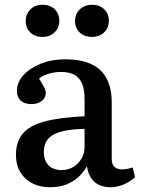

<svg xmlns="http://www.w3.org/2000/svg" viewBox="-20 -772 591 806"><path d="M191 14Q126 14 86.5 -23Q47 -60 47 -121Q47 -177 75.5 -211Q104 -245 167 -262Q230 -279 335 -284V-356Q335 -396 324.5 -421Q314 -446 292.5 -458Q271 -470 235 -470Q209 -470 183 -462Q157 -454 144 -442Q154 -426 160.5 -414.5Q167 -403 169.5 -395.5Q172 -388 172 -382Q172 -362 155.5 -348.5Q139 -335 112 -335Q83 -335 67 -349.5Q51 -364 51 -390Q51 -426 78 -456Q105 -486 151 -504.5Q197 -523 253 -523Q319 -523 362.5 -503Q406 -483 427.5 -442.5Q449 -402 449 -340V-106Q449 -83 460 -72Q471 -61 492 -61Q503 -61 513.5 -63Q524 -65 537 -69L547 -28Q528 -10 500 2Q472 14 446 14Q401 14 376 -9Q351 -32 345 -74Q328 -45 306 -26Q284 -7 255.5 3.5Q227 14 191 14ZM238 -58Q266 -58 287.5 -71Q309 -84 322 -106Q335 -128 335 -156V-231Q277 -230 238.5 -220Q200 -210 182 -189Q164 -168 164 -134Q164 -99 183.5 -78.5Q203 -58 238 -58ZM366 -617Q335 -617 315 -635.5Q295 -654 295 -684Q295 -713 315 -732.5Q335 -752 366 -752Q398 -752 417.5 -733Q437 -714 437 -685Q437 -655 417 -636Q397 -617 366 -617ZM157 -617Q127 -617 107.5 -635.5Q88 -654 88 -684Q88 -713 107.5 -732.5Q127 -752 157 -752Q191 -752 210 -733Q229 -714 229 -685Q229 -655 209 -636Q189 -617 157 -617Z"/></svg>

Font: Literata 18pt Medium
Style: Regular
Weight: 500
Designer: Latin by Veronika Burian and Jose Scaglione. Greek by Irene Vlachou. Cyrillic by Vera Evstafieva.
Foundry: TypeTogether
Version: Version 3.103;gftools[0.9.29]